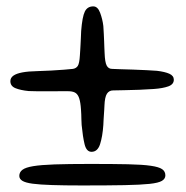

<svg xmlns="http://www.w3.org/2000/svg" viewBox="-20 -638 582 602"><path d="M237.5 -56.5Q181 -56.5 143 -57.8Q105 -59 82.5 -62Q60 -65 50.2 -71Q40.5 -77 40.5 -86.5Q40.5 -98 50.2 -105.5Q60 -113 84 -117Q108 -121 151 -122.5Q194 -124 261.5 -124Q334.5 -124 381 -123Q427.5 -122 453 -118.2Q478.5 -114.5 488.5 -107.5Q498.5 -100.5 498.5 -88Q498.5 -77.5 487.8 -71Q477 -64.5 449.2 -61.5Q421.5 -58.5 370.2 -57.5Q319 -56.5 237.5 -56.5ZM267 -162Q251 -162 245.2 -185.8Q239.5 -209.5 236 -246Q235.5 -255.5 235.2 -263.8Q235 -272 234.8 -279.5Q234.5 -287 234 -293.5Q233.5 -300 233 -305.5Q231 -324.5 226.5 -334.5Q222 -344.5 214.2 -348.2Q206.5 -352 193 -352Q186.5 -352 170.8 -352Q155 -352 136 -351.8Q117 -351.5 99.2 -351.8Q81.5 -352 70 -352.5Q44.5 -355 28.5 -361.5Q12.5 -368 12.5 -383.5Q12.5 -394 22 -400.8Q31.5 -407.5 50.2 -411Q69 -414.5 97 -415Q118 -415.5 140.2 -416.8Q162.5 -418 181.2 -419.5Q200 -421 208.5 -422Q218.5 -423.5 223.8 -431.2Q229 -439 230.5 -464.5Q231 -471.5 231.5 -479.8Q232 -488 232.5 -497.5Q233 -507 233.5 -517.8Q234 -528.5 234.5 -541Q238 -585.5 246 -601.8Q254 -618 272.5 -618Q286.5 -618 294 -597.8Q301.5 -577.5 304 -556.5Q305 -543 305.5 -531Q306 -519 306.5 -508.5Q307 -498 307.2 -488.8Q307.5 -479.5 308 -471.5Q309 -443 314.5 -432.5Q320 -422 331.5 -422Q338.5 -421.5 356.8 -421Q375 -420.5 397 -419.8Q419 -419 439.5 -418Q460 -417 472 -416Q497 -413 511 -406.8Q525 -400.5 525 -388Q525 -373.5 507.8 -367.2Q490.5 -361 462.5 -359Q442 -357.5 416.8 -356.5Q391.5 -355.5 369.2 -355.2Q347 -355 334.5 -354.5Q322 -354.5 315.2 -344Q308.5 -333.5 307.5 -307Q307 -300.5 306.8 -293.2Q306.5 -286 305.8 -278.2Q305 -270.5 304.8 -262.5Q304.5 -254.5 304 -246Q301.5 -210 293.8 -186Q286 -162 267 -162Z"/></svg>

Font: Gluten Thin Light
Style: Regular
Weight: 300
Version: Version 1.300